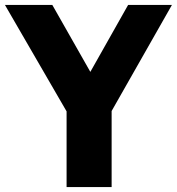

<svg xmlns="http://www.w3.org/2000/svg" viewBox="-51 -760 718 780"><path d="M219.5 0V-307.5L-31 -740H161.5L316 -468L469.5 -740H647.5L402.5 -309V0Z"/></svg>

Font: Encode Sans SmCnd XBd
Style: Regular
Weight: 800
Width: 4
Designer: Multiple Designers
Foundry: Impallari Type
Version: Version 3.002; ttfautohint (v1.8.3) -l 8 -r 50 -G 200 -x 14 